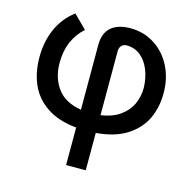

<svg xmlns="http://www.w3.org/2000/svg" viewBox="-107 -644 950 950"><g transform="rotate(15 368.0 -169.0)"><path d="M447.3 -537.1Q514.6 -537.1 569.6 -502.4Q624.5 -467.8 656 -406.7Q687.5 -345.7 687.5 -269.5Q688 -197.8 660.4 -138.2Q632.8 -78.6 571.5 -39.3Q510.3 0 414.1 7.8V199.2H313.5V7.3Q219.7 -2 160.4 -42.5Q101.1 -83 74.5 -144.5Q47.9 -206.1 47.9 -282.2Q47.9 -365.2 78.4 -431.2Q108.9 -497.1 164.1 -537.1L230.5 -470.7Q191.4 -435.1 171.6 -388.9Q151.9 -342.8 151.4 -282.2Q151.4 -205.6 190.7 -151.6Q230 -97.7 313.5 -84V-416Q313.5 -476.6 348.1 -506.8Q382.8 -537.1 447.3 -537.1ZM585.9 -269.5Q584.5 -319.8 567.6 -361.1Q550.8 -402.3 520.8 -426.3Q490.7 -450.2 450.2 -450.2Q433.1 -450.2 423.6 -439Q414.1 -427.7 414.1 -411.1V-83Q472.2 -91.3 510.7 -118.2Q549.3 -145 567.6 -184.1Q585.9 -223.1 585.9 -269.5Z"/></g></svg>

Font: Pretendard Std Medium
Style: Regular
Weight: 500
Designer: Base glyphs from Inter by Rasmus Andersson; Hangeul glyphs from Noto Sans CJK(Source Han Sans) by Jang Soo-young and Kan
Foundry: Kil Hyung-jin
Version: Version 1.309